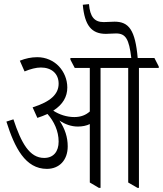

<svg xmlns="http://www.w3.org/2000/svg" viewBox="-20 -904 789 930"><path d="M207 -86C267 -86 308 -128 308 -195C308 -239 295 -280 268 -320C295 -302 325 -291 357 -291C378 -291 399 -295 415 -303V-20L459 6H467V-575H601V-20L646 6H653V-575H749V-582L728 -623H647C635 -759 604 -799 535 -799C518 -799 501 -797 482 -797C437 -797 416 -823 411 -884L381 -881C390 -781 423 -740 493 -740C507 -740 526 -742 542 -742C589 -742 605 -715 616 -623H321V-615L342 -575H415V-364C396 -347 372 -337 340 -337C303 -337 267 -349 238 -368C285 -398 306 -436 306 -480C306 -520 290 -556 266 -582C240 -610 202 -627 161 -627C131 -627 104 -621 76 -610L99 -558C128 -570 155 -577 178 -577C230 -577 264 -547 264 -499C264 -449 227 -412 138 -384L161 -333C179 -339 195 -345 210 -352C242 -316 264 -269 264 -218C264 -171 240 -139 194 -139C123 -139 83 -211 45 -326L11 -315C51 -188 103 -86 207 -86Z"/></svg>

Font: Noto Serif Devanagari ExtraCondensed Light
Style: Regular
Weight: 300
Width: 2
Designer: Universal Thirst, Indian Type Foundry and the Monotype Design Team
Foundry: Monotype Imaging Inc.
Version: Version 2.004